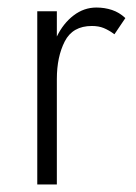

<svg xmlns="http://www.w3.org/2000/svg" viewBox="-20 -490 362 510"><path d="M131 -460V-393Q148 -428 175.5 -449Q203 -470 236 -470Q258 -470 277.5 -463.5Q297 -457 313 -442L284 -399Q269 -410 255.5 -415.5Q242 -421 224 -421Q173 -421 152 -380Q131 -339 131 -280V0H79V-460Z"/></svg>

Font: Jost* Light
Style: Regular
Weight: 300
Version: Version 3.7